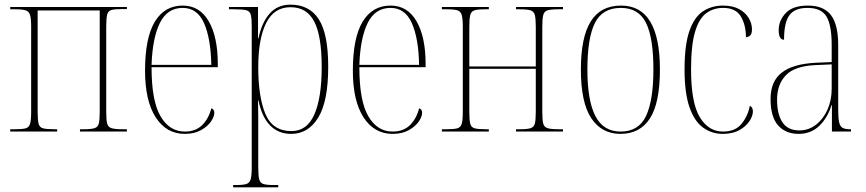

<svg xmlns="http://www.w3.org/2000/svg" viewBox="-20 -566 3724 826"><path d="M24 0V-10H44Q76 -10 90.5 -14Q105 -18 109.5 -34Q114 -50 114 -85V-451Q114 -485 109.5 -501Q105 -517 90.5 -521.5Q76 -526 45 -526H24V-536H526V-527H506Q474 -527 459.5 -523Q445 -519 441 -503Q437 -487 437 -452V-85Q437 -50 441 -34.5Q445 -19 460 -14.5Q475 -10 508 -10H526V0H324V-10H340Q372 -10 386.5 -14.5Q401 -19 405 -34.5Q409 -50 409 -85V-521H142V-85Q142 -50 146 -34Q150 -18 165 -14Q180 -10 214 -10H226V0Z M775 10Q696 10 650 -61Q604 -132 604 -262Q604 -403 646 -472.5Q688 -542 766 -542Q839 -542 878 -474.5Q917 -407 917 -291V-277H632Q632 -132 670.5 -66Q709 0 775 0Q822 0 850 -28Q878 -56 889 -100Q902 -96 902 -81Q902 -64 887.5 -43Q873 -22 844.5 -6Q816 10 775 10ZM889 -287Q887 -400 858 -466Q829 -532 766 -532Q700 -532 668 -467.5Q636 -403 632 -287Z M983 240V230H996Q1026 230 1040 225.5Q1054 221 1058.5 205Q1063 189 1063 153V-451Q1063 -486 1059 -502Q1055 -518 1039.5 -522Q1024 -526 989 -526H965V-536H1090V-401H1092Q1106 -469 1140 -507.5Q1174 -546 1230 -546Q1311 -546 1351.5 -483Q1392 -420 1392 -279Q1392 -130 1349 -60Q1306 10 1233 10Q1177 10 1141.5 -27Q1106 -64 1092 -134H1090Q1091 -102 1091 -65Q1091 -28 1091 14V153Q1091 189 1095 205Q1099 221 1113 225.5Q1127 230 1157 230H1177V240ZM1234 -2Q1301 -2 1332.5 -74Q1364 -146 1364 -278Q1364 -411 1332 -473Q1300 -535 1230 -535Q1159 -535 1125 -467Q1091 -399 1091 -277Q1091 -149 1122 -75.5Q1153 -2 1234 -2Z M1669 10Q1590 10 1544 -61Q1498 -132 1498 -262Q1498 -403 1540 -472.5Q1582 -542 1660 -542Q1733 -542 1772 -474.5Q1811 -407 1811 -291V-277H1526Q1526 -132 1564.5 -66Q1603 0 1669 0Q1716 0 1744 -28Q1772 -56 1783 -100Q1796 -96 1796 -81Q1796 -64 1781.5 -43Q1767 -22 1738.5 -6Q1710 10 1669 10ZM1783 -287Q1781 -400 1752 -466Q1723 -532 1660 -532Q1594 -532 1562 -467.5Q1530 -403 1526 -287Z M1881 0V-10H1901Q1933 -10 1947.5 -14Q1962 -18 1966.5 -34Q1971 -50 1971 -85V-451Q1971 -485 1966.5 -501Q1962 -517 1948 -521.5Q1934 -526 1903 -526H1881V-536H2083V-526H2067Q2035 -526 2021 -521.5Q2007 -517 2003 -501Q1999 -485 1999 -451V-280H2285V-451Q2285 -485 2281 -501Q2277 -517 2262.5 -521.5Q2248 -526 2217 -526H2200V-536H2402V-526H2381Q2350 -526 2335.5 -521.5Q2321 -517 2317 -501Q2313 -485 2313 -451V-85Q2313 -50 2317 -34.5Q2321 -19 2336 -14.5Q2351 -10 2384 -10H2402V0H2200V-10H2216Q2248 -10 2262.5 -14.5Q2277 -19 2281 -34.5Q2285 -50 2285 -85V-270H1999V-85Q1999 -50 2003 -34Q2007 -18 2022 -14Q2037 -10 2070 -10H2083V0Z M2649 10Q2569 10 2524 -57Q2479 -124 2479 -267Q2479 -406 2521.5 -474Q2564 -542 2652 -542Q2819 -542 2819 -267Q2819 -123 2776 -56.5Q2733 10 2649 10ZM2650 0Q2728 0 2759.5 -67.5Q2791 -135 2791 -267Q2791 -404 2759 -468Q2727 -532 2651 -532Q2572 -532 2539.5 -467.5Q2507 -403 2507 -267Q2507 -133 2541.5 -66.5Q2576 0 2650 0Z M3089 10Q3043 10 3005.5 -16.5Q2968 -43 2946.5 -104Q2925 -165 2925 -268Q2925 -373 2946 -433Q2967 -493 3004.5 -517.5Q3042 -542 3090 -542Q3132 -542 3159.5 -527Q3187 -512 3201 -488.5Q3215 -465 3215 -440Q3215 -419 3206.5 -412.5Q3198 -406 3189 -406Q3189 -459 3167 -495.5Q3145 -532 3091 -532Q3049 -532 3018 -509Q2987 -486 2970 -428.5Q2953 -371 2953 -268Q2953 -124 2990.5 -62Q3028 0 3090 0Q3143 0 3170 -33Q3197 -66 3206 -111Q3219 -104 3219 -87Q3219 -67 3204 -44.5Q3189 -22 3160.5 -6Q3132 10 3089 10Z M3416 10Q3360 10 3327.5 -26.5Q3295 -63 3295 -140Q3295 -216 3343 -253.5Q3391 -291 3489 -296L3558 -299V-371Q3558 -458 3535.5 -495Q3513 -532 3454 -532Q3399 -532 3376 -500.5Q3353 -469 3353 -395Q3330 -395 3330 -436Q3330 -478 3360.5 -510Q3391 -542 3456 -542Q3523 -542 3554.5 -501.5Q3586 -461 3586 -372V-95Q3586 -58 3590 -40Q3594 -22 3605 -16Q3616 -10 3637 -10H3641V0H3559V-113H3557Q3541 -60 3505 -25Q3469 10 3416 10ZM3419 -5Q3459 -5 3490.5 -29.5Q3522 -54 3540 -94.5Q3558 -135 3558 -185V-289L3489 -286Q3399 -282 3361 -242.5Q3323 -203 3323 -137Q3323 -75 3346 -40Q3369 -5 3419 -5Z"/></svg>

Font: Noto Serif Display Condensed Thin
Style: Regular
Weight: 100
Width: 3
Designer: Monotype Design Team
Foundry: Monotype Imaging Inc.
Version: Version 2.009